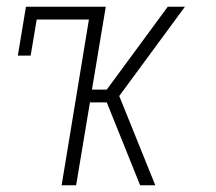

<svg xmlns="http://www.w3.org/2000/svg" viewBox="-20 -550 640 570"><path d="M163 0 244 -492H89L71 -385H33L57 -530H294L253 -284H297L478 -530H529L334 -265L441 0H396L297 -246H247L206 0Z"/></svg>

Font: Iosevka Curly Slab XLtEx
Style: Italic
Weight: 200
Width: 7
Italic angle: -9°
Monospace: yes
Designer: Belleve Invis
Foundry: Belleve Invis
Version: Version 11.1.0; ttfautohint (v1.8.3)